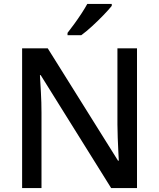

<svg xmlns="http://www.w3.org/2000/svg" viewBox="-20 -961 813 981"><path d="M680 0H548L188 -577H184Q186 -542 189 -489.5Q192 -437 192 -385V0H93V-714H224L583 -140H587Q586 -157 584.5 -189Q583 -221 581.5 -257.5Q580 -294 580 -325V-714H680ZM551 -931Q536 -912 508.5 -883.5Q481 -855 450.5 -827Q420 -799 395 -781H325V-793Q340 -812 359 -838Q378 -864 396 -891.5Q414 -919 426 -941H551Z"/></svg>

Font: Noto Sans Thai Looped Medium
Style: Regular
Weight: 500
Designer: Sasikarn Vongin, Ben Mitchell
Foundry: The Fontpad Ltd
Version: Version 1.001; ttfautohint (v1.8.4.7-5d5b)